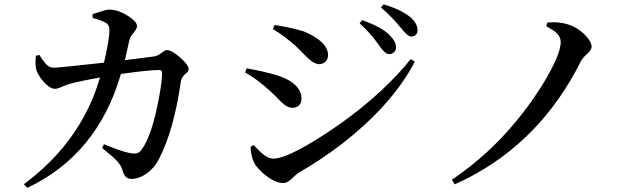

<svg xmlns="http://www.w3.org/2000/svg" viewBox="-20 -828 3000 897"><path d="M563.5 -546.9 701.2 -564.5Q715.8 -566.4 739.3 -584Q751 -593.8 759.8 -593.8Q784.2 -593.8 828.1 -553.7Q860.4 -523.4 861.3 -505.9Q861.3 -494.1 844.7 -481.4Q828.1 -465.8 825.2 -449.2Q793 -221.7 723.6 -86.9Q694.3 -29.3 640.6 -2.9Q616.2 7.8 594.7 7.8Q567.4 7.8 557.6 -17.6Q554.7 -23.4 552.7 -31.2Q545.9 -61.5 503.9 -97.7Q499 -101.6 457 -136.7L465.8 -154.3Q549.8 -119.1 589.8 -112.3Q620.1 -106.4 633.8 -120.1Q637.7 -123 639.6 -126Q691.4 -194.3 724.6 -381.8Q737.3 -452.1 737.3 -489.3Q735.4 -500 725.6 -501Q673.8 -501 544.9 -482.4Q435.5 -105.5 107.4 49.8L91.8 32.2Q332 -145.5 427.7 -406.2Q437.5 -435.5 447.3 -465.8Q357.4 -450.2 302.7 -435.5Q289.1 -431.6 270.5 -422.9Q249 -413.1 237.3 -413.1Q208 -413.1 170.9 -461.9Q157.2 -481.4 151.4 -496.1Q142.6 -520.5 147.5 -567.4L164.1 -571.3Q191.4 -526.4 210 -516.6Q220.7 -511.7 231.4 -511.7Q253.9 -511.7 465.8 -535.2Q491.2 -644.5 491.2 -685.5Q491.2 -712.9 473.6 -721.7Q453.1 -733.4 413.1 -744.1L412.1 -761.7Q470.7 -781.2 480.5 -782.2Q487.3 -783.2 491.2 -783.2Q537.1 -782.2 587.9 -747.1Q619.1 -724.6 620.1 -707Q620.1 -693.4 604.5 -675.8Q588.9 -658.2 584 -638.7Q570.3 -575.2 563.5 -546.9Z M1796.9 -575.2Q1779.3 -575.2 1752.9 -613.3Q1752 -615.2 1751 -616.2Q1708 -676.8 1660.2 -718.8L1671.9 -734.4Q1762.7 -701.2 1797.9 -666Q1830.1 -634.8 1830.1 -607.4Q1830.1 -583 1806.6 -576.2Q1800.8 -575.2 1796.9 -575.2ZM1901.4 -657.2Q1886.7 -657.2 1862.3 -686.5Q1861.3 -687.5 1859.4 -690.4Q1853.5 -697.3 1850.6 -700.2Q1815.4 -745.1 1759.8 -793L1771.5 -807.6Q1849.6 -785.2 1894.5 -750Q1929.7 -720.7 1930.7 -688.5Q1930.7 -662.1 1907.2 -658.2Q1904.3 -657.2 1901.4 -657.2ZM1361.3 -613.3Q1308.6 -660.2 1254.9 -692.4L1262.7 -710.9Q1333 -701.2 1398.4 -681.6Q1508.8 -635.7 1512.7 -573.2Q1512.7 -541 1486.3 -531.2Q1478.5 -528.3 1471.7 -528.3Q1446.3 -528.3 1413.1 -561.5Q1373 -602.5 1361.3 -613.3ZM1257.8 -86.9Q1319.3 -86.9 1487.3 -194.3Q1692.4 -326.2 1836.9 -480.5Q1872.1 -517.6 1898.4 -551.8L1918 -540Q1813.5 -338.9 1574.2 -153.3Q1476.6 -79.1 1373 -19.5Q1366.2 -15.6 1339.8 9.8Q1320.3 27.3 1302.7 27.3Q1262.7 27.3 1208 -19.5Q1186.5 -39.1 1173.8 -56.6Q1153.3 -87.9 1150.4 -141.6L1165 -150.4Q1207 -104.5 1228.5 -94.7Q1244.1 -86.9 1257.8 -86.9ZM1239.3 -405.3Q1176.8 -461.9 1125 -489.3L1132.8 -508.8Q1209 -495.1 1266.6 -478.5Q1363.3 -450.2 1383.8 -394.5Q1388.7 -381.8 1388.7 -369.1Q1388.7 -335 1360.4 -326.2Q1353.5 -324.2 1345.7 -324.2Q1320.3 -324.2 1288.1 -357.4Q1252.9 -393.6 1239.3 -405.3Z M2599.6 -630.9Q2599.6 -661.1 2568.4 -683.6Q2553.7 -693.4 2532.2 -705.1L2537.1 -722.7Q2590.8 -727.5 2630.9 -714.8Q2683.6 -699.2 2722.7 -654.3Q2743.2 -629.9 2744.1 -611.3Q2744.1 -594.7 2722.7 -576.2Q2701.2 -556.6 2693.4 -541Q2507.8 -170.9 2162.1 5.9Q2132.8 20.5 2104.5 33.2L2090.8 11.7Q2306.6 -132.8 2466.8 -360.4Q2542 -466.8 2582 -560.5Q2599.6 -605.5 2599.6 -630.9Z"/></svg>

Font: GenYoMin JP SemiBold
Style: Regular
Weight: 600
Version: Version 1.001;PS 1;hotconv 16.6.51;makeotf.lib2.5.65220 DEVE